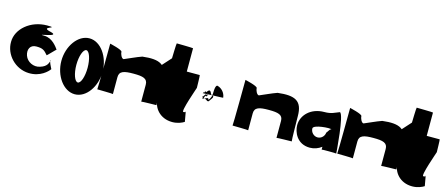

<svg xmlns="http://www.w3.org/2000/svg" viewBox="-145 -1658 6075 2601"><g transform="rotate(15 2892.0 -357.0)"><path d="M536 -376C514 -407 441 -515 328 -515C178 -515 555 -547 401 -587C211 -627 522 -660 328 -660C98 -660 -87 -501 -87 -320C-91 -139 63 23 253 28C414 33 510 -65 536 -103C536 -103 472 -219 500 -219C484 -181 481 -125 380 -95C295 -65 198 -113 170 -194C142 -275 175 -347 260 -347C350 -347 374 -329 426 -268C426 -263 532 -376 536 -376Z M638 -247C638 -38 770 144 929 144C1088 144 1216 -38 1216 -247C1216 -456 1088 -640 929 -640C770 -640 638 -456 638 -247ZM848 -247C848 -369 885 -474 928 -474C971 -474 1006 -369 1006 -247C1006 -125 971 -21 928 -21C885 -21 848 -125 848 -247Z M1429 7V-230C1429 -316 1496 -332 1629 -332C1762 -332 1826 -316 1826 -230V7C1826 3 2038 0 2038 0C2033 0 2029 -352 2029 -352C2029 -567 1923 -614 1683 -586C1602 -558 1518 -516 1446 -487C1416 -487 1392 -548 1392 -576C1392 -604 1217 -643 1217 -643C1217 -643 1213 0 1208 0C1208 0 1429 3 1429 7Z M2414 -5C2375 -1 2506 -363 2506 -368C2506 -373 2503 -546 2499 -546H2317V-873C2317 -877 2092 -880 2087 -880C2082 -880 2077 -672 2077 -668L1967 -546C1942 -546 1921 -377 1921 -377C1921 -377 2024 -373 2024 -368C2024 -363 2027 -79 2031 -79C2031 35 2126 166 2302 166C2377 166 2437 139 2468 119C2469 119 2442 -21 2443 -21C2433 -16 2459 -9 2414 -5Z M2885 -331C2882 -328 2598 -322 2602 -319C2627 -374 2610 -316 2613 -318C2634 -377 2644 -343 2644 -343C2690 -421 2705 -350 2719 -326C2754 -361 2724 -268 2697 -252C2696 -298 2651 -248 2631 -257C2646 -319 2659 -286 2666 -292C2690 -353 2669 -300 2666 -304C2684 -367 2657 -306 2654 -304C2658 -349 2621 -277 2605 -262C2621 -316 2613 -248 2618 -243C2663 -280 2677 -217 2707 -234C2765 -314 2756 -301 2736 -336C2737 -430 2746 -484 2781 -464C2825 -450 2878 -403 2885 -331Z M3326 7V-230C3326 -316 3393 -332 3526 -332C3659 -332 3723 -316 3723 -230V7C3723 3 3935 0 3935 0C3930 0 3926 -352 3926 -352C3926 -567 3820 -614 3580 -586C3499 -558 3415 -516 3343 -487C3313 -487 3289 -548 3289 -576C3289 -604 3114 -643 3114 -643C3114 -643 3110 0 3105 0C3105 0 3326 3 3326 7Z M4560 3C4560 3 4523 -536 4463 -552C4399 -529 4359 -499 4259 -499C4071 -499 3949 -374 3949 -233C3949 -138 4010 19 4192 19C4253 19 4309 -2 4355 -37V2C4355 -2 4560 -1 4560 3ZM4159 -243C4159 -296 4392 -313 4413 -297C4382 -297 4356 -215 4356 -243C4356 -190 4312 -143 4258 -143C4204 -143 4159 -190 4159 -243Z M4794 7V-230C4794 -316 4861 -332 4994 -332C5127 -332 5191 -316 5191 -230V7C5191 3 5403 0 5403 0C5398 0 5394 -352 5394 -352C5394 -567 5288 -614 5048 -586C4967 -558 4883 -516 4811 -487C4781 -487 4757 -548 4757 -576C4757 -604 4582 -643 4582 -643C4582 -643 4578 0 4573 0C4573 0 4794 3 4794 7Z M5779 -5C5740 -1 5871 -363 5871 -368C5871 -373 5868 -546 5864 -546H5682V-873C5682 -877 5457 -880 5452 -880C5447 -880 5442 -672 5442 -668L5332 -546C5307 -546 5286 -377 5286 -377C5286 -377 5389 -373 5389 -368C5389 -363 5392 -79 5396 -79C5396 35 5491 166 5667 166C5742 166 5802 139 5833 119C5834 119 5807 -21 5808 -21C5798 -16 5824 -9 5779 -5Z"/></g></svg>

Font: PlasticEraser
Style: Regular
Weight: 400
Foundry: Cannot Into Space Fonts
Version: Version 0.43